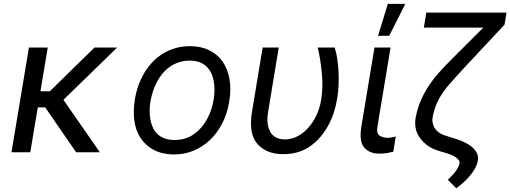

<svg xmlns="http://www.w3.org/2000/svg" viewBox="-20 -793 2658 1000"><path d="M130.7 -545.5H228.7L190.7 -317.5H239.3L472.3 -545.5H590.2L310.4 -273.1L500 0H376.4L215.6 -233.7H176.8L137.8 0H39.8Z M682.5 -275.6Q688.6 -312.9 701 -347.7Q713.4 -382.5 731.7 -413.4Q750 -444.2 774.3 -469.8Q798.7 -495.4 828.5 -513.7Q858.3 -532 893.6 -542.3Q929 -552.6 969.5 -552.6Q1025.9 -552.6 1068.9 -531.8Q1111.9 -511 1138.7 -473.2Q1165.5 -435.4 1175.1 -382.3Q1184.7 -329.2 1174 -264.2Q1164.1 -202.4 1138.1 -151.6Q1112.2 -100.9 1074.4 -64.6Q1036.6 -28.4 988.8 -8.5Q941.1 11.4 887.1 11.4Q811.8 11.4 761 -24.5Q708.8 -61.1 688.7 -124.3Q668.7 -187.5 682.5 -275.6ZM764.2 -165.5Q768.8 -142.8 778.4 -123.9Q788 -105.1 803.4 -91.8Q818.9 -78.5 840 -71.2Q861.2 -63.9 888.5 -63.9Q946.4 -63.9 988.6 -93.4Q1031.6 -123.6 1057.7 -171Q1083.8 -218.4 1093 -275.6Q1101.6 -329.5 1092.3 -375Q1087.7 -398.1 1077.8 -416.9Q1067.8 -435.7 1052.6 -449.2Q1037.3 -462.7 1016.3 -470Q995.4 -477.3 968 -477.3Q938.2 -477.3 912.6 -468.9Q887.1 -460.6 865.9 -446Q844.8 -431.5 827.8 -411.4Q810.7 -391.3 797.9 -367.5Q785.2 -343.8 776.6 -317.5Q768.1 -291.2 763.5 -264.2Q755 -211.6 764.2 -165.5Z M1292.6 -211.6 1348 -545.5H1431.8L1376.4 -210.2Q1370 -170.5 1375 -142.9Q1380 -115.4 1392.6 -98.5Q1405.2 -81.7 1423.8 -74.2Q1442.5 -66.8 1463.1 -66.8Q1507.8 -66.8 1548.7 -94.8Q1568.5 -108.3 1585.8 -127.7Q1603 -147 1616.7 -170.5Q1630.3 -193.9 1639.7 -220.9Q1649.1 -247.9 1653.4 -277Q1658 -308.2 1658.9 -340.9Q1659.8 -373.6 1656.2 -411.2Q1649.5 -484.7 1634.9 -545.5H1723Q1730.5 -523.8 1735.6 -492.2Q1740.8 -460.6 1742.9 -424.5Q1745 -388.5 1743.4 -350.3Q1741.8 -312.1 1735.8 -277Q1729.8 -241.1 1718.4 -206.1Q1707 -171.2 1689.6 -139.4Q1672.2 -107.6 1648.8 -79.9Q1625.4 -52.2 1594.8 -30.9Q1536.9 9.9 1454.5 9.9Q1367.9 9.9 1320.7 -43.3Q1273.4 -96.9 1292.6 -211.6Z M1862.2 -134.9 1930.4 -545.5H2014.2L1946 -134.9Q1939.6 -96.6 1958.1 -85.9Q1976.2 -75.3 1998.6 -75.3Q2003.9 -75.3 2010.1 -76Q2016.3 -76.7 2022.2 -77.8Q2028.1 -78.8 2033 -80.1Q2038 -81.3 2041.2 -82.4L2028.4 -2.8Q2016.7 0.4 1998.4 3.7Q1980.1 7.1 1954.5 7.1Q1904.8 7.1 1877.1 -24.5Q1849.4 -56.1 1862.2 -134.9ZM2000 -772.7H2090.9L2007.1 -606.5H1948.9Z M2146.3 -187.5Q2155.5 -231.5 2171.7 -269.5Q2187.9 -307.5 2211.3 -343.2Q2234.7 -378.9 2265.6 -414.1Q2296.5 -449.2 2335.2 -487.2L2497.2 -649.1H2187.5L2200.3 -727.3H2617.9L2608 -664.8L2404.8 -447.4Q2380.3 -421.5 2360.3 -399Q2340.2 -376.4 2323.2 -357.2Q2306.1 -338.1 2292.1 -318.9Q2278.1 -299.7 2267 -279.3Q2256 -258.9 2247.9 -236.7Q2239.7 -214.5 2234.4 -188.9Q2230.5 -170.8 2233.1 -154.8Q2235.8 -138.8 2244.1 -125.9Q2252.5 -112.9 2265.4 -103.2Q2278.4 -93.4 2295.5 -88.1L2358 -68.2Q2386.7 -59.3 2408.9 -47.2Q2431.1 -35.2 2445.5 -20.8Q2459.9 -6.4 2465.9 9.6Q2471.9 25.6 2468.8 42.6Q2465.6 63.9 2453.8 84.7Q2442.1 105.5 2426 124.3Q2409.8 143.1 2391.5 159.3Q2373.2 175.4 2356.5 187.5L2312.5 143.5Q2366.8 93 2373.6 56.8Q2375.4 43.3 2358 29.3Q2340.6 15.3 2308.2 5.7L2265.6 -7.1Q2232.2 -17 2207.9 -34.3Q2183.6 -51.5 2166.2 -76Q2132.8 -122.9 2146.3 -187.5Z"/></svg>

Font: Inter P
Style: Italic
Weight: 400
Italic angle: -9.40001°
Designer: Rasmus Andersson
Foundry: rsms
Version: Version 3.018;git-588b23468